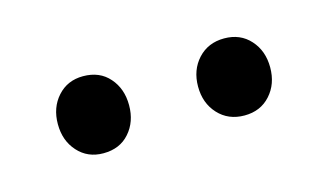

<svg xmlns="http://www.w3.org/2000/svg" viewBox="-31 -655 351 207"><g transform="rotate(-15 145.0 -551.0)"><path d="M67 -508.5Q49.5 -508.5 38.5 -520.8Q27.5 -533 27.5 -551.5Q27.5 -570 38.5 -582.2Q49.5 -594.5 67 -594.5Q85.5 -594.5 96.2 -582.2Q107 -570 107 -551.5Q107 -533 96.2 -520.8Q85.5 -508.5 67 -508.5ZM224.5 -508.5Q206.5 -508.5 195.2 -520.8Q184 -533 184 -551.5Q184 -570 195.2 -582.2Q206.5 -594.5 224.5 -594.5Q242.5 -594.5 253.5 -582.2Q264.5 -570 264.5 -551.5Q264.5 -533 253.5 -520.8Q242.5 -508.5 224.5 -508.5Z"/></g></svg>

Font: Fraunces 72pt Light
Style: Regular
Weight: 300
Version: Version 1.000;[0bf87f6ff]